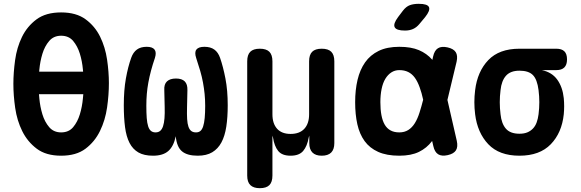

<svg xmlns="http://www.w3.org/2000/svg" viewBox="-20 -805 3040 1005"><path d="M300 10Q221 10 172.5 -26.5Q124 -63 96.5 -118.5Q69 -174 59.5 -240Q50 -306 50 -366Q50 -424 59 -490Q68 -556 95 -611.5Q122 -667 171 -703.5Q220 -740 300 -740Q379 -740 428 -704Q477 -668 504 -613Q531 -558 540.5 -493Q550 -428 550 -370Q550 -309 540.5 -242.5Q531 -176 503.5 -119.5Q476 -63 427.5 -26.5Q379 10 300 10ZM300 -112Q340 -112 363 -139.5Q386 -167 398 -206.5Q410 -246 414 -290L416 -312H184Q185 -301 186 -289Q190 -246 202 -206.5Q214 -167 237.5 -139.5Q261 -112 300 -112ZM415 -430Q414 -436 414 -441Q410 -485 398 -524Q386 -563 363 -590.5Q340 -618 300 -618Q261 -618 237.5 -590.5Q214 -563 202 -523.5Q190 -484 186 -441Q186 -435 185 -430Z M1050 -560Q1082 -560 1102 -545.5Q1122 -531 1132 -502Q1148 -456 1160 -394Q1172 -332 1172 -254Q1172 -191 1164.5 -142Q1157 -93 1139 -59.5Q1121 -26 1091 -8Q1061 10 1015 10Q960 10 932.5 -13Q905 -36 900 -92Q889 -39 861 -14.5Q833 10 781 10Q734 10 704.5 -7Q675 -24 658 -57Q641 -90 634.5 -139.5Q628 -189 628 -254Q628 -333 639 -394.5Q650 -456 667 -503Q677 -531 696.5 -545.5Q716 -560 748 -560Q778 -560 789 -545.5Q800 -531 791 -502Q779 -467 770.5 -435Q762 -403 756.5 -373Q751 -343 748.5 -313.5Q746 -284 746 -251Q746 -214 748 -187.5Q750 -161 755.5 -144Q761 -127 770.5 -119.5Q780 -112 794 -112Q809 -112 818.5 -120Q828 -128 833.5 -144.5Q839 -161 841 -186Q843 -211 842 -246L840 -333Q838 -364 854 -379Q870 -394 901 -394Q932 -394 947 -379Q962 -364 961 -333L959 -243Q958 -207 959.5 -182Q961 -157 966.5 -141.5Q972 -126 981.5 -119Q991 -112 1006 -112Q1020 -112 1029 -119.5Q1038 -127 1043.5 -144Q1049 -161 1051.5 -187.5Q1054 -214 1054 -251Q1054 -284 1051 -313.5Q1048 -343 1042.5 -373Q1037 -403 1028 -434Q1019 -465 1007 -501Q997 -531 1008 -545.5Q1019 -560 1050 -560Z M1340 180Q1307 180 1290.5 164Q1274 148 1274 114V-484Q1274 -518 1290 -534Q1306 -550 1340 -550Q1374 -550 1390 -534Q1406 -518 1406 -484V-207Q1406 -158 1430.5 -131Q1455 -104 1501 -104Q1548 -104 1573 -131Q1598 -158 1598 -207V-484Q1598 -518 1614 -534Q1630 -550 1664 -550Q1698 -550 1714 -534Q1730 -518 1730 -484V-56Q1730 -23 1713.5 -6.5Q1697 10 1664 10Q1632 10 1615.5 -6.5Q1599 -23 1599 -56V-85Q1599 -95 1598.5 -95Q1598 -95 1596 -85Q1588 -40 1567 -15Q1546 10 1501 10Q1456 10 1436 -15Q1416 -40 1409 -85Q1407 -95 1406.5 -95Q1406 -95 1406 -85V114Q1406 148 1390 164Q1374 180 1340 180Z M2175 -679Q2160 -661 2141.5 -653Q2123 -645 2100 -645Q2055 -645 2046 -662.5Q2037 -680 2064 -716L2089 -749Q2106 -771 2125.5 -778Q2145 -785 2172 -785Q2218 -785 2225.5 -767.5Q2233 -750 2205 -715ZM2371 -68Q2378 -36 2366.5 -18Q2355 0 2323.5 7Q2292 14 2273.5 2.5Q2255 -9 2248 -41L2242 -67Q2242 -66 2241 -66Q2214 -30 2173 -10Q2132 10 2070 10Q2004 10 1959.5 -10Q1915 -30 1888.5 -66.5Q1862 -103 1850.5 -154.5Q1839 -206 1839 -270Q1839 -334 1851.5 -387Q1864 -440 1891 -478.5Q1918 -517 1962 -538.5Q2006 -560 2070 -560Q2132 -560 2173 -542.5Q2214 -525 2242 -493Q2242 -492 2243 -491L2247 -509Q2254 -541 2272.5 -552.5Q2291 -564 2322.5 -557Q2354 -550 2365.5 -532Q2377 -514 2370 -482L2322 -282ZM2195 -283Q2187 -320 2177 -347Q2166 -378 2151.5 -398Q2137 -418 2117 -428Q2097 -438 2070 -438Q2047 -438 2028.5 -426Q2010 -414 1997 -392.5Q1984 -371 1977.5 -339.5Q1971 -308 1971 -270Q1971 -232 1976.5 -202.5Q1982 -173 1993.5 -153Q2005 -133 2024 -122.5Q2043 -112 2070 -112Q2097 -112 2117 -124.5Q2137 -137 2151.5 -160.5Q2166 -184 2176 -216Q2186 -247 2195 -283Z M2892 -438H2816Q2869 -427 2897 -388Q2925 -349 2931 -291Q2933 -270 2933 -249Q2933 -228 2931 -207Q2921 -110 2863 -50Q2805 10 2699 10Q2593 10 2536 -50Q2479 -110 2467 -207Q2463 -239 2463 -270Q2463 -301 2467 -333Q2479 -431 2536 -490.5Q2593 -550 2699 -550H2892Q2920 -550 2934 -536.5Q2948 -523 2948 -494Q2948 -466 2934 -452Q2920 -438 2892 -438ZM2699 -105Q2723 -105 2740 -112Q2757 -119 2769.5 -132Q2782 -145 2789 -164Q2796 -183 2799 -207Q2803 -239 2803 -270Q2803 -301 2799 -333Q2792 -389 2769.5 -412Q2747 -435 2699 -435Q2652 -435 2628.5 -408.5Q2605 -382 2600 -333Q2596 -301 2596 -270Q2596 -239 2600 -207Q2605 -158 2628 -131.5Q2651 -105 2699 -105Z"/></svg>

Font: Maple Mono Normal NL
Style: Bold
Weight: 700
Monospace: yes
Designer: subframe7536
Version: Version 7.000